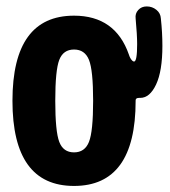

<svg xmlns="http://www.w3.org/2000/svg" viewBox="-20 -580 540 609"><path d="M168 -129.9Q180.7 -96.7 214.8 -96.7Q249 -96.7 262.2 -129.9Q275.4 -163.1 275.4 -260.3Q275.4 -357.4 262.2 -390.1Q249 -422.9 214.8 -422.9Q180.7 -422.9 168 -390.1Q155.3 -357.4 155.3 -260.3Q155.3 -163.1 168 -129.9ZM490.2 -521.5Q495.1 -476.6 495.1 -434.6Q495.1 -354.5 475.1 -312Q455.1 -269.5 424.8 -269.5H420.9Q410.2 -269.5 410.2 -261.7V-259.8Q410.2 9.8 214.8 9.8Q19.5 9.8 19.5 -260.3Q19.5 -530.3 214.8 -530.3Q345.7 -530.3 388.7 -407.2Q392.6 -394.5 399.4 -387.7Q402.3 -384.8 405.3 -384.8Q415 -384.8 415 -440.4Q415 -468.8 410.2 -521.5Q408.2 -537.1 418.5 -548.3Q428.7 -559.6 445.3 -559.6Q462.9 -559.6 476.1 -548.8Q489.3 -538.1 490.2 -521.5Z"/></svg>

Font: Rounded-X Mgen+ 2m bold
Style: Bold
Weight: 700
Designer: [Source Han Sans]
Ryoko NISHIZUKA  (kana & ideographs); Paul D. Hunt (Latin, Greek & Cyrillic); Wenlong ZHANG  (bopomofo
Version: Version 1.059.20150602